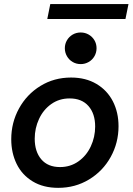

<svg xmlns="http://www.w3.org/2000/svg" viewBox="-20 -906 645 934"><path d="M34.7 -228.5Q34.7 -309.6 72.5 -378.4Q110.4 -447.3 176.8 -488Q243.2 -528.8 325.7 -528.8Q397 -528.8 449.2 -497.8Q501.5 -466.8 529.1 -413.1Q556.6 -359.4 556.6 -292Q556.6 -211.4 518.6 -142.6Q480.5 -73.7 413.3 -33Q346.2 7.8 263.2 7.8Q190.4 7.8 138.7 -23.7Q86.9 -55.2 60.8 -108.9Q34.7 -162.6 34.7 -228.5ZM442.9 -290.5Q442.9 -353 410.4 -390.1Q377.9 -427.2 318.8 -427.2Q268.1 -427.2 229.5 -399.9Q190.9 -372.6 169.9 -327.4Q148.9 -282.2 148.9 -231.4Q148.9 -168.5 180.9 -130.9Q212.9 -93.3 272 -93.3Q322.3 -93.3 361.3 -120.8Q400.4 -148.4 421.6 -193.8Q442.9 -239.3 442.9 -290.5ZM295.4 -671.4Q295.4 -692.4 305.7 -710Q315.9 -727.5 333.5 -737.8Q351.1 -748 372.6 -748Q393.6 -748 411.4 -737.8Q429.2 -727.5 439.5 -710Q449.7 -692.4 449.7 -671.4Q449.7 -650.4 439.5 -632.6Q429.2 -614.7 411.4 -604.5Q393.6 -594.2 372.6 -594.2Q351.1 -594.2 333.5 -604.5Q315.9 -614.7 305.7 -632.6Q295.4 -650.4 295.4 -671.4ZM224.6 -886.2H605L590.3 -813.5H210Z"/></svg>

Font: Reddit Sans Chocolate SemiBold
Style: Italic
Weight: 600
Italic angle: -11.25°
Designer: Stephen Hutchings
Version: Version 1.013